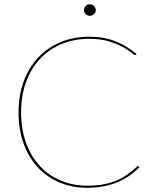

<svg xmlns="http://www.w3.org/2000/svg" viewBox="-20 -882 723 910"><path d="M633 -94.5Q635 -94.5 636.5 -93L641 -89Q619 -67.5 593.8 -49.8Q568.5 -32 538.5 -19.2Q508.5 -6.5 472.5 0.8Q436.5 8 393 8Q322.5 8 263 -16.8Q203.5 -41.5 160 -88Q116.5 -134.5 92.2 -200.8Q68 -267 68 -350Q68 -430 92.2 -496Q116.5 -562 160.8 -609.2Q205 -656.5 266.8 -682.2Q328.5 -708 403 -708Q437.5 -708 468 -702.8Q498.5 -697.5 525.8 -687Q553 -676.5 578 -661.2Q603 -646 627 -626L625 -623Q624 -621 620 -621Q616.5 -621 602.2 -633Q588 -645 561.5 -659.5Q535 -674 495.8 -686Q456.5 -698 403 -698Q332 -698 272.8 -673.8Q213.5 -649.5 170.8 -604.2Q128 -559 104 -494.5Q80 -430 80 -350Q80 -268.5 103.8 -204Q127.5 -139.5 169.5 -94.5Q211.5 -49.5 268.8 -25.8Q326 -2 393 -2Q435.5 -2 469 -8Q502.5 -14 530.2 -25.5Q558 -37 581.8 -53.8Q605.5 -70.5 629 -92Q631.5 -94.5 633 -94.5ZM434 -834Q434 -823.5 425.2 -815.2Q416.5 -807 406 -807Q394.5 -807 386.2 -815.2Q378 -823.5 378 -834Q378 -845.5 386.2 -853.8Q394.5 -862 406 -862Q416.5 -862 425.2 -853.8Q434 -845.5 434 -834Z"/></svg>

Font: Lato 2
Style: Regular
Weight: 100
Designer: Lukasz Dziedzic with Adam Twardoch and Botio Nikoltchev
Foundry: tyPoland Lukasz Dziedzic
Version: Version 2.015; 2015-08-06; http://www.latofonts.com/